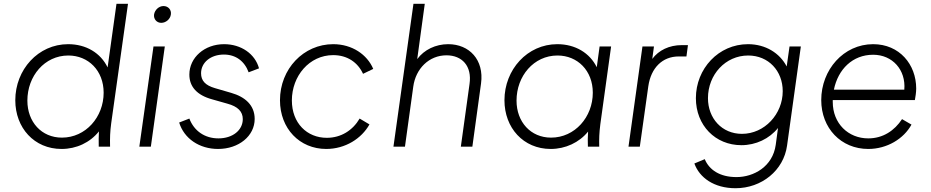

<svg xmlns="http://www.w3.org/2000/svg" viewBox="-20 -777 4931 1017"><path d="M306 12C385 12 457 -22 504 -81C503 -55 502 -30 503 0H563C562 -47 563 -79 569 -124L658 -757H597L550 -420C513 -496 437 -543 341 -543C182 -543 61 -408 61 -246C61 -100 161 12 306 12ZM125 -244C125 -374 216 -483 342 -483C448 -483 529 -403 529 -286C529 -157 434 -48 308 -48C200 -48 125 -131 125 -244Z M718 0H779L853 -531H793ZM796 -700C793 -676 810 -656 834 -656C859 -656 882 -676 885 -700C889 -725 871 -745 846 -745C822 -745 800 -725 796 -700Z M1135 12C1245 12 1329 -57 1329 -147C1329 -220 1278 -264 1205 -285L1119 -310C1067 -325 1045 -350 1045 -389C1045 -446 1096 -488 1166 -488C1228 -488 1275 -454 1297 -394L1352 -415C1331 -492 1257 -543 1167 -543C1063 -543 983 -472 983 -382C983 -318 1023 -273 1103 -251L1184 -228C1240 -213 1266 -186 1266 -146C1266 -87 1212 -44 1137 -44C1065 -44 1008 -83 983 -149L929 -128C955 -43 1036 12 1135 12Z M1708 12C1809 12 1895 -43 1937 -118L1885 -149C1848 -86 1786 -47 1711 -47C1606 -47 1526 -125 1526 -245C1526 -374 1618 -485 1745 -485C1819 -485 1875 -447 1903 -386L1957 -412C1925 -488 1845 -543 1745 -543C1588 -543 1463 -412 1463 -246C1463 -96 1567 12 1708 12Z M2064 0H2125L2169 -318C2182 -414 2253 -484 2345 -484C2427 -484 2481 -428 2467 -332L2421 0H2482L2528 -335C2545 -460 2466 -543 2354 -543C2288 -543 2227 -514 2190 -464L2230 -757H2170Z M2897 12C2975 12 3048 -22 3095 -80C3093 -52 3093 -28 3094 0H3154C3153 -41 3154 -73 3160 -120L3217 -531H3156L3141 -421C3104 -496 3028 -543 2932 -543C2773 -543 2652 -408 2652 -246C2652 -100 2752 12 2897 12ZM2716 -244C2716 -374 2807 -483 2933 -483C3039 -483 3120 -403 3120 -286C3120 -157 3025 -48 2899 -48C2791 -48 2716 -131 2716 -244Z M3309 0H3369L3414 -320C3428 -418 3489 -478 3575 -478H3616L3624 -538H3591C3525 -538 3469 -511 3435 -465L3444 -531H3383Z M3876 220C4014 220 4131 126 4149 -6L4222 -531H4162L4147 -425C4110 -496 4035 -543 3942 -543C3786 -543 3666 -413 3666 -257C3666 -113 3769 -8 3907 -8C3984 -8 4055 -42 4101 -99L4089 -10C4073 106 3972 161 3881 161C3792 161 3736 122 3713 66L3658 89C3685 164 3762 220 3876 220ZM3730 -257C3730 -382 3823 -483 3943 -483C4051 -483 4126 -401 4126 -294C4126 -173 4030 -68 3910 -68C3804 -68 3730 -150 3730 -257Z M4579 12C4679 12 4767 -42 4808 -117L4758 -146C4718 -85 4657 -44 4579 -44C4473 -44 4391 -123 4391 -237V-247H4826C4829 -263 4833 -288 4833 -308C4833 -436 4744 -543 4605 -543C4448 -543 4330 -407 4330 -247C4330 -98 4435 12 4579 12ZM4397 -302C4419 -410 4496 -487 4605 -487C4707 -487 4779 -407 4770 -302Z"/></svg>

Font: Mluvka Light
Style: Italic
Weight: 300
Italic angle: -8°
Designer: Modified by Jiří Krblich, Original typeface by Gumpita Rahayu
Foundry: Gumpita Rahayu & Jiří Krblich
Version: Version 2.000;Glyphs 3.1.1 (3134)